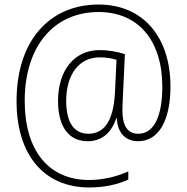

<svg xmlns="http://www.w3.org/2000/svg" viewBox="-20 -732 823 847"><path d="M732 -350C732 -569 611 -712 415 -712C199 -712 53 -553 53 -286C53 -52 171 95 374 95C440 95 499 82 546 60V24C497 47 433 62 373 62C192 62 89 -71 89 -287C89 -527 217 -679 415 -679C592 -679 696 -551 696 -350C696 -220 660 -142 590 -142C542 -142 520 -178 520 -245C520 -269 522 -301 523 -324L531 -493C501 -503 461 -511 419 -511C309 -511 236 -423 236 -287C236 -172 284 -109 367 -109C423 -109 470 -140 493 -211H495C498 -148 532 -109 589 -109C685 -109 732 -209 732 -350ZM272 -287C272 -405 330 -479 419 -479C448 -479 473 -475 494 -468L487 -321C480 -197 439 -142 370 -142C305 -142 272 -194 272 -287Z"/></svg>

Font: Noto Sans Myanmar SemiCondensed ExtraLight
Style: Regular
Weight: 200
Width: 4
Designer: Monotype Design Team
Foundry: Monotype Imaging Inc.
Version: Version 2.107